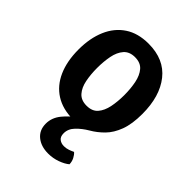

<svg xmlns="http://www.w3.org/2000/svg" viewBox="-209 -616 938 938"><g transform="rotate(45 260.0 -146.5)"><path d="M38.5 -247.5Q38.5 -325.5 63.8 -384.5Q89 -443.5 138.5 -476.5Q188 -509.5 260.5 -509.5Q368.5 -509.5 425.2 -438Q482 -366.5 482 -245Q482 -175.5 464.8 -129.2Q447.5 -83 418.8 -53.8Q390 -24.5 356 -5Q324.5 13.5 300.5 38.2Q276.5 63 276.5 93.5Q276.5 117 289.8 127.2Q303 137.5 322 137.5Q337.5 137.5 351.8 132.5Q366 127.5 377 122Q387.5 131 395.5 146.5Q403.5 162 404 180.5Q386.5 195.5 356.2 206.5Q326 217.5 293 217.5Q243.5 217.5 212.5 192Q181.5 166.5 181.5 122Q181.5 81 209.5 46.5Q237.5 12 273.5 -11L285 12.5Q279.5 13 273.5 13.2Q267.5 13.5 261 13.5Q190 13.5 140.2 -18Q90.5 -49.5 64.5 -108.2Q38.5 -167 38.5 -247.5ZM166.5 -247.5Q166.5 -203.5 174 -165.2Q181.5 -127 202 -103.8Q222.5 -80.5 260.5 -80.5Q299 -80.5 319 -103.8Q339 -127 346.8 -165.2Q354.5 -203.5 354.5 -247.5Q354.5 -292 346.8 -330.5Q339 -369 319 -392.5Q299 -416 260.5 -416Q222.5 -416 202 -392.5Q181.5 -369 174 -330.5Q166.5 -292 166.5 -247.5Z"/></g></svg>

Font: Signika Negative Light SemiBold
Style: Regular
Weight: 600
Version: Version 2.001